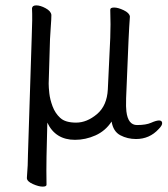

<svg xmlns="http://www.w3.org/2000/svg" viewBox="-20 -504 623 714"><path d="M259 16Q186 16 156 -48L153 78Q152 129 153 183Q153 190 138.5 190Q124 190 102.5 180.5Q81 171 80 159V157Q84 108 84 70L98 -367Q101 -436 99 -473Q100 -484 115 -484Q130 -484 149.5 -473.5Q169 -463 171 -449V-446Q171 -433 169 -407Q167 -381 166 -359L161 -193Q161 -179 163.5 -156.5Q166 -134 175.5 -108.5Q185 -83 204 -65.5Q223 -48 263 -48Q303 -48 340.5 -79.5Q378 -111 381 -172L390 -363Q392 -412 390 -468Q390 -476 404.5 -476Q419 -476 440 -466Q461 -456 463 -443V-441Q462 -427 460.5 -403.5Q459 -380 458 -355L449 -139Q448 -104 450 -90Q456 -39 489.5 -39Q523 -39 542 -47.5Q561 -56 571.5 -56Q582 -56 583 -47Q584 -38 570 -24Q536 13 486 13Q454 13 427.5 -1Q401 -15 395 -52Q372 -17 335 -0.5Q298 16 259 16Z"/></svg>

Font: LXGW WenKai
Style: Regular
Weight: 400
Designer: LXGW / Fontworks Inc.
Foundry: LXGW / Fontworks Inc.
Version: Version 1.520; June 14, 2025